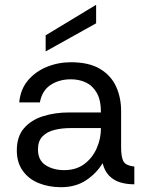

<svg xmlns="http://www.w3.org/2000/svg" viewBox="-20 -767 611 799"><path d="M234 12Q183 12 141 -5Q99 -22 74.5 -56.5Q50 -91 50 -141Q50 -199 80 -233.5Q110 -268 159.5 -283.5Q209 -299 266 -299H400Q400 -351 382.5 -381Q365 -411 337 -424Q309 -437 275 -437Q226 -437 190.5 -413.5Q155 -390 146 -341H60Q65 -395 96 -432Q127 -469 174.5 -488.5Q222 -508 275 -508Q350 -508 396 -480.5Q442 -453 463 -407Q484 -361 484 -305V-153Q484 -116 493 -97Q502 -78 539 -74V0Q506 0 479 -8.5Q452 -17 433.5 -36.5Q415 -56 407 -88Q382 -46 338.5 -17Q295 12 234 12ZM247 -59Q297 -59 331 -84.5Q365 -110 382.5 -150Q400 -190 400 -233V-234H273Q238 -234 207 -226.5Q176 -219 157 -199.5Q138 -180 138 -145Q138 -100 170 -79.5Q202 -59 247 -59ZM170 -553V-620L380 -747V-670Z"/></svg>

Font: Rethink Sans
Style: Regular
Weight: 400
Designer: The Rethink Sans project authors (Hans Thiessen). DM Sans designed by Colophon Foundry.
Foundry: Rethink Communications LLC
Version: Version 1.001